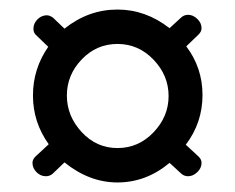

<svg xmlns="http://www.w3.org/2000/svg" viewBox="-20 -672 492 402"><path d="M226 -652Q285 -652 335 -613L360 -636Q366 -641 374 -641Q384 -641 393 -632.5Q402 -624 402 -613Q402 -606 396 -600L370 -575Q404 -530 404 -473Q404 -415 369 -369L396 -344Q402 -338 402 -331Q402 -320 393 -311.5Q384 -303 374 -303Q366 -303 360 -308L335 -331Q286 -290 226 -290Q167 -290 115 -332L90 -308Q84 -303 76 -303Q65 -303 56.5 -311.5Q48 -320 48 -331Q48 -338 54 -344L82 -370Q49 -416 49 -472Q49 -528 81 -574L55 -599Q50 -604 50 -612Q50 -623 58.5 -631.5Q67 -640 78 -640Q84 -640 91 -635L115 -612Q165 -652 226 -652ZM301.5 -395Q333 -428 333 -471Q333 -514 301.5 -547Q270 -580 226 -580Q182 -580 151 -547.5Q120 -515 120 -472Q120 -429 151 -395.5Q182 -362 226 -362Q270 -362 301.5 -395Z"/></svg>

Font: Dosis
Style: Bold
Weight: 700
Designer: Edgar Tolentino, Pablo Impallari, Igino Marini
Foundry: Edgar Tolentino, Pablo Impallari, Igino Marini
Version: Version 1.007